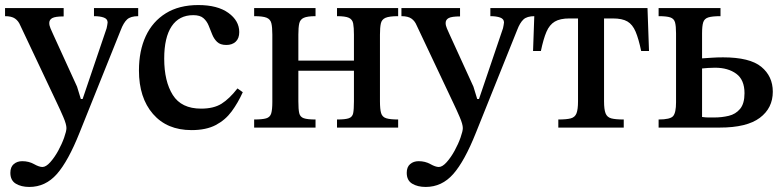

<svg xmlns="http://www.w3.org/2000/svg" viewBox="-35 -505 3103 760"><path d="M81 235Q49 235 27.5 222Q6 209 6 179Q6 156 19.5 144.5Q33 133 53 133Q79 133 99.5 144.5Q120 156 133 156Q147 156 164 137Q181 118 195.5 91.5Q210 65 219 39.5Q228 14 228 2Q228 -13 215.5 -42Q203 -71 191 -96L45 -405Q38 -422 24.5 -431.5Q11 -441 -15 -441V-473H217V-440Q184 -440 172 -433.5Q160 -427 160 -414Q160 -404 165 -392.5Q170 -381 175 -370L270 -162L285 -113H292L387 -393Q388 -399 389.5 -405.5Q391 -412 391 -416Q391 -430 376 -435.5Q361 -441 337 -441V-473H512V-441Q482 -441 468 -428Q454 -415 443 -386L280 20Q235 133 190 184Q145 235 81 235Z M905 -155 926 -140Q907 -98 882 -64Q857 -30 819 -10Q781 10 723 10Q626 10 570.5 -54Q515 -118 515 -226Q515 -304 542 -362Q569 -420 621.5 -452.5Q674 -485 750 -485Q826 -485 869 -454Q912 -423 912 -378Q912 -353 898 -340Q884 -327 861 -327Q837 -327 824.5 -339Q812 -351 805 -368.5Q798 -386 791 -403.5Q784 -421 770.5 -433Q757 -445 730 -445Q674 -445 644.5 -401Q615 -357 615 -273Q615 -183 649 -129Q683 -75 761 -75Q811 -75 842 -94.5Q873 -114 905 -155Z M1214 0H971V-32Q1003 -32 1018.5 -36.5Q1034 -41 1038.5 -56Q1043 -71 1043 -101V-368Q1043 -398 1039 -413.5Q1035 -429 1020 -435Q1005 -441 971 -441V-473H1214V-441Q1182 -441 1167.5 -434.5Q1153 -428 1149.5 -412Q1146 -396 1146 -368V-265H1366V-368Q1366 -396 1363 -412Q1360 -428 1346 -434.5Q1332 -441 1299 -441V-473H1541V-441Q1506 -441 1491 -434.5Q1476 -428 1472.5 -412Q1469 -396 1469 -368V-104Q1469 -73 1473.5 -57.5Q1478 -42 1493.5 -37Q1509 -32 1541 -32V0H1299V-32Q1332 -32 1346 -37Q1360 -42 1363 -57Q1366 -72 1366 -104V-225H1146V-104Q1146 -72 1149.5 -57Q1153 -42 1167.5 -37Q1182 -32 1214 -32Z M1650 235Q1618 235 1596.5 222Q1575 209 1575 179Q1575 156 1588.5 144.5Q1602 133 1622 133Q1648 133 1668.5 144.5Q1689 156 1702 156Q1716 156 1733 137Q1750 118 1764.5 91.5Q1779 65 1788 39.5Q1797 14 1797 2Q1797 -13 1784.5 -42Q1772 -71 1760 -96L1614 -405Q1607 -422 1593.5 -431.5Q1580 -441 1554 -441V-473H1786V-440Q1753 -440 1741 -433.5Q1729 -427 1729 -414Q1729 -404 1734 -392.5Q1739 -381 1744 -370L1839 -162L1854 -113H1861L1956 -393Q1957 -399 1958.5 -405.5Q1960 -412 1960 -416Q1960 -430 1945 -435.5Q1930 -441 1906 -441V-473H2081V-441Q2051 -441 2037 -428Q2023 -415 2012 -386L1849 20Q1804 133 1759 184Q1714 235 1650 235Z M2434 0H2175V-32Q2208 -32 2224.5 -36.5Q2241 -41 2247 -56.5Q2253 -72 2253 -104V-432H2219Q2182 -432 2161 -419.5Q2140 -407 2128 -379Q2116 -351 2106 -303H2075L2081 -473H2528L2534 -303H2503Q2493 -351 2481 -379.5Q2469 -408 2448.5 -420Q2428 -432 2391 -432H2356V-104Q2356 -72 2362 -56.5Q2368 -41 2384.5 -36.5Q2401 -32 2434 -32Z M2814 0H2572V-32Q2618 -32 2629.5 -45.5Q2641 -59 2641 -100V-373Q2641 -402 2637 -416.5Q2633 -431 2618.5 -436Q2604 -441 2572 -441V-473H2817V-441Q2784 -441 2768.5 -436Q2753 -431 2748.5 -416.5Q2744 -402 2744 -373V-274Q2762 -275 2782 -276.5Q2802 -278 2827 -278Q2933 -278 2978.5 -240.5Q3024 -203 3024 -142Q3024 -77 2972.5 -38.5Q2921 0 2814 0ZM2793 -40Q2822 -40 2849.5 -46.5Q2877 -53 2894.5 -74Q2912 -95 2912 -136Q2912 -189 2879.5 -213Q2847 -237 2795 -237Q2780 -237 2767.5 -236Q2755 -235 2744 -234V-42Q2758 -40 2768 -40Q2778 -40 2793 -40Z"/></svg>

Font: STIX Two Text Medium
Style: Regular
Weight: 500
Designer: Ross Mills, John Hudson & Paul Hanslow, Tiro Typeworks Ltd; with prior portions MicroPress Inc., and Coen Hoffman.
Foundry: Tiro Typeworks Ltd
Version: Version 2.13 b171